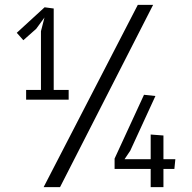

<svg xmlns="http://www.w3.org/2000/svg" viewBox="-20 -770 790 790"><path d="M227 0H159.5L547 -750H610ZM87.5 -360V-400H148.5V-641.5L163 -698L129 -651.5L76 -604.5L49 -635L163.5 -740L201 -735V-400H262.5V-360ZM697.5 -75H652.5V0H600V-75H451.5V-117.5L572.5 -380L619.5 -375L516 -150L492.5 -115H600V-216.5L652.5 -212.5V-115H701.5Z"/></svg>

Font: B612
Style: Regular
Weight: 400
Designer: Nicolas Chauveau, Thomas Paillot, Jonathan Favre-Lamarine, Jean-Luc Vinot
Foundry: AIRBUS
Version: Version 1.008